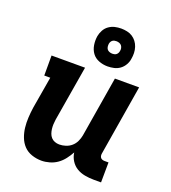

<svg xmlns="http://www.w3.org/2000/svg" viewBox="-141 -879 883 991"><g transform="rotate(20 300.0 -383.0)"><path d="M200 8Q172 8 146 -1Q120 -10 102.5 -28.5Q85 -47 75.5 -72Q66 -97 63 -123.5Q60 -150 61.5 -178Q63 -206 67 -234L97 -410H64V-520H248L197 -216Q195 -203 194.5 -190Q194 -177 195.5 -164.5Q197 -152 201 -140.5Q205 -129 213 -120Q221 -111 233 -106.5Q245 -102 258 -102Q275 -102 292.5 -107.5Q310 -113 324 -125Q338 -137 346 -154Q354 -171 357 -188L412 -520H545L481 -133Q480 -127 481 -121Q482 -115 485.5 -110.5Q489 -106 495 -104Q501 -102 507 -102H529L528 8H488Q463 8 438.5 3.5Q414 -1 394 -13Q374 -25 361 -45.5Q348 -66 345 -90Q334 -70 319.5 -51Q305 -32 286 -18.5Q267 -5 244 1.5Q221 8 200 8ZM354 -566Q329 -566 306 -575Q283 -584 269.5 -602.5Q256 -621 252 -645.5Q248 -670 252 -695Q255 -712 264 -728.5Q273 -745 288 -755.5Q303 -766 320 -770Q337 -774 355 -774Q371 -774 387.5 -770.5Q404 -767 417 -758.5Q430 -750 439.5 -737.5Q449 -725 454 -709.5Q459 -694 459.5 -677.5Q460 -661 457 -645Q455 -628 445.5 -611.5Q436 -595 421.5 -584.5Q407 -574 389.5 -570Q372 -566 354 -566ZM355 -636Q360 -636 365.5 -637Q371 -638 376 -641.5Q381 -645 384 -650.5Q387 -656 388 -662Q390 -670 388.5 -678Q387 -686 382.5 -692Q378 -698 370 -701Q362 -704 354 -704Q349 -704 343.5 -703Q338 -702 333 -698.5Q328 -695 325 -689.5Q322 -684 321 -678Q320 -670 321 -662Q322 -654 326.5 -648Q331 -642 339 -639Q347 -636 355 -636Z"/></g></svg>

Font: Iosevka HT Extrabold Extended
Style: Italic
Weight: 800
Width: 7
Italic angle: -9°
Monospace: yes
Designer: Belleve Invis
Foundry: Belleve Invis
Version: Version 32.3.0; ttfautohint (v1.8.4)